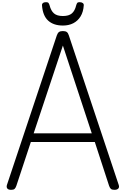

<svg xmlns="http://www.w3.org/2000/svg" viewBox="-20 -1740 1161 1774"><path d="M83 14Q57 14 47.5 1.5Q38 -11 44 -31L505 -1413Q513 -1436 525.5 -1444.5Q538 -1453 561 -1453Q584 -1453 596.5 -1444.5Q609 -1436 616 -1413L1077 -31Q1084 -11 1073.5 1.5Q1063 14 1037 14Q1015 14 1005 5.5Q995 -3 988 -23L856 -428H265L131 -23Q124 -3 114.5 5.5Q105 14 83 14ZM291 -508H828L561 -1319ZM561 -1504Q475 -1504 425 -1549.5Q375 -1595 368 -1691Q367 -1704 377 -1712Q387 -1720 406 -1720Q422 -1720 428 -1712.5Q434 -1705 438 -1691Q451 -1640 479 -1616Q507 -1592 561 -1592Q616 -1592 644 -1616Q672 -1640 684 -1691Q688 -1705 693.5 -1712.5Q699 -1720 715 -1720Q734 -1720 744.5 -1712Q755 -1704 754 -1691Q750 -1630 724.5 -1588.5Q699 -1547 657.5 -1525.5Q616 -1504 561 -1504Z"/></svg>

Font: Playwrite ID
Style: Regular
Weight: 400
Designer: Veronika Burian, José Scaglione
Foundry: TypeTogether
Version: Version 1.002